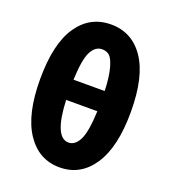

<svg xmlns="http://www.w3.org/2000/svg" viewBox="-148 -922 929 1045"><g transform="rotate(20 316.5 -399.5)"><path d="M406.2 -343.8H225.6Q234.4 -129.9 316.4 -129.9Q354.5 -129.9 377.9 -176.8Q401.4 -223.6 406.2 -343.8ZM225.6 -460.9H406.2Q403.3 -543.9 389.6 -592.3Q376 -640.6 358.9 -655.3Q341.8 -669.9 316.4 -669.9Q277.3 -669.9 253.9 -625.5Q230.5 -581.1 225.6 -460.9ZM53.7 -402.3Q53.7 -606.4 124 -710Q194.3 -813.5 316.4 -813.5Q438.5 -813.5 508.8 -709.5Q579.1 -605.5 579.1 -402.3Q579.1 -199.2 508.3 -92.8Q437.5 13.7 316.4 13.7Q195.3 13.7 124.5 -92.8Q53.7 -199.2 53.7 -402.3Z"/></g></svg>

Font: Gen Shin Gothic Heavy
Style: Bold
Weight: 900
Designer: [Source Han Sans]
Ryoko NISHIZUKA  (kana & ideographs); Paul D. Hunt (Latin, Greek & Cyrillic); Wenlong ZHANG  (bopomofo
Version: Version 1.002.20150607